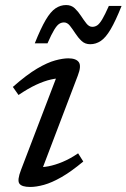

<svg xmlns="http://www.w3.org/2000/svg" viewBox="-20 -732 502 762"><path d="M63.5 -58 212.5 -447.5 230.5 -421.5Q209.5 -422.5 182.5 -416.5Q155.5 -410.5 123.2 -395.5Q91 -380.5 53.5 -355L31 -387Q86 -435.5 127.2 -459.8Q168.5 -484 199 -492.2Q229.5 -500.5 251 -500.5Q282 -500.5 292.8 -485.2Q303.5 -470 289 -432.5L140 -41L123.5 -69Q145.5 -67 172 -72Q198.5 -77 228.5 -89.5Q258.5 -102 290 -123.5L310.5 -91Q262.5 -51 224 -29Q185.5 -7 154.8 1.5Q124 10 100 10Q66 10 56.8 -3.5Q47.5 -17 63.5 -58ZM462.5 -708.5Q438.5 -648.5 419 -615.5Q399.5 -582.5 380 -569.5Q360.5 -556.5 338 -556.5Q317.5 -556.5 303.8 -569.5Q290 -582.5 279 -599.5Q268 -616.5 257.5 -629.8Q247 -643 234 -643Q223.5 -643 214.5 -637Q205.5 -631 194.8 -613.2Q184 -595.5 168.5 -560H118Q142 -620 161.5 -653Q181 -686 200.5 -699Q220 -712 242.5 -712Q263 -712 276.8 -699Q290.5 -686 301.5 -669Q312.5 -652 323 -638.8Q333.5 -625.5 346.5 -625.5Q357 -625.5 366 -631.5Q375 -637.5 385.8 -655.5Q396.5 -673.5 412 -708.5Z"/></svg>

Font: Newsreader 9pt
Style: Italic
Weight: 400
Italic angle: -17°
Designer: Hugues Gentile
Foundry: Production Type
Version: Version 1.003